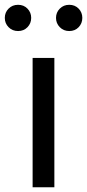

<svg xmlns="http://www.w3.org/2000/svg" viewBox="-45 -787 366 807"><path d="M92.1 0V-543.4H183.5V0ZM31 -656.5Q7 -656.5 -8.9 -672.7Q-24.8 -688.8 -24.8 -711.8Q-24.8 -734.8 -8.9 -750.8Q7 -766.8 31 -766.8Q54.9 -766.8 70.5 -750.7Q86.1 -734.7 86.1 -711.8Q86.1 -688.9 70.5 -672.7Q54.9 -656.5 31 -656.5ZM245.9 -656.5Q222.3 -656.5 206.4 -672.7Q190.4 -688.8 190.4 -711.8Q190.4 -734.8 206.4 -750.8Q222.3 -766.8 245.9 -766.8Q270.1 -766.8 285.6 -750.7Q301 -734.7 301 -711.8Q301 -688.9 285.6 -672.7Q270.1 -656.5 245.9 -656.5Z"/></svg>

Font: Noto Sans TC Thin
Style: Regular
Weight: 100
Designer: Ryoko NISHIZUKA 西塚涼子 (kana, bopomofo & ideographs); Paul D. Hunt (Latin, Greek & Cyrillic); Sandoll Communications 산돌커뮤니
Foundry: Adobe
Version: Version 2.004-H2;hotconv 1.0.118;makeotfexe 2.5.65603